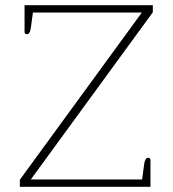

<svg xmlns="http://www.w3.org/2000/svg" viewBox="-20 -715 661 735"><path d="M56 -27 523 -667H106L98 -608Q95 -584 83 -584Q74 -584 74 -593V-695H565V-668L98 -28H524L532 -87Q535 -111 547 -111Q556 -111 556 -102V0H56Z"/></svg>

Font: Maitree ExtraLight
Style: Regular
Weight: 250
Designer: CadsonDemak Team
Foundry: CadsonDemak
Version: Version 1.002